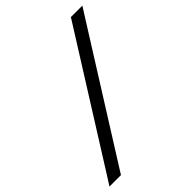

<svg xmlns="http://www.w3.org/2000/svg" viewBox="-236 -856 993 993"><g transform="rotate(-45 260.5 -359.5)"><path d="M439.7 -712 457.2 -740H541.2L508.3 -688L80.1 -7L62.6 21H-21.4L11.5 -31Z"/></g></svg>

Font: Nordica Plus
Style: NordicaClassicLightObl
Weight: 300
Version: Version 1.01